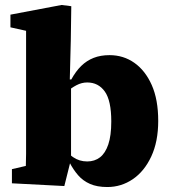

<svg xmlns="http://www.w3.org/2000/svg" viewBox="-20 -738 688 773"><path d="M28 0V-57L84 -70Q85 -94 85 -119Q85 -144 85 -168.5Q85 -193 85 -215V-614L22 -628V-679L228 -718L267 -713L265 -574L261 -418L266 -411V-86L263 -85L239 11ZM412 15Q371 15 342.5 2.5Q314 -10 294.5 -32.5Q275 -55 260 -84H217L221 -154Q249 -123 274 -105.5Q299 -88 331 -88Q361 -88 382.5 -104.5Q404 -121 416 -156.5Q428 -192 428 -249Q428 -333 402 -369.5Q376 -406 331 -406Q309 -406 288 -395Q267 -384 249.5 -368.5Q232 -353 217 -339L213 -418H267Q285 -451 307 -472.5Q329 -494 357 -505Q385 -516 421 -516Q477 -516 521 -485Q565 -454 591 -395.5Q617 -337 617 -251Q617 -168 589 -108Q561 -48 514.5 -16.5Q468 15 412 15Z"/></svg>

Font: Source Serif 4 ExtraBold
Style: Regular
Weight: 800
Designer: Frank Grießhammer
Foundry: Adobe Systems Incorporated
Version: Version 4.004;hotconv 1.0.116;makeotfexe 2.5.65601